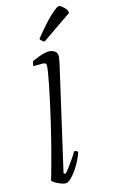

<svg xmlns="http://www.w3.org/2000/svg" viewBox="-154 -1107 700 1165"><g transform="rotate(-15 196.5 -525.0)"><path d="M107 0Q95 0 76.5 -7Q58 -14 42.5 -23.5Q27 -33 24 -39Q29 -55 36 -79.5Q43 -104 52 -137Q61 -170 71 -208Q81 -246 91 -286Q104 -338 117 -393.5Q130 -449 141.5 -502.5Q153 -556 162 -601Q171 -646 176 -677.5Q181 -709 181 -721Q181 -731 175 -734.5Q169 -738 159 -738H100Q100 -744 102.5 -754Q105 -764 107 -768Q125 -776 144 -783.5Q163 -791 181 -795.5Q199 -800 213 -800Q233 -800 249 -789.5Q265 -779 265 -757Q265 -754 262 -734.5Q259 -715 253 -691L109 -63L119 -56Q129 -65 145 -86Q161 -107 178 -131.5Q195 -156 205 -175Q213 -175 219.5 -172Q226 -169 228 -164Q222 -143 208 -115Q194 -87 176 -61Q158 -35 139.5 -17.5Q121 0 107 0ZM204 -864Q197 -867 188.5 -875Q180 -883 179 -888Q217 -936 250.5 -972.5Q284 -1009 309 -1029.5Q334 -1050 343 -1050Q350 -1050 361.5 -1041.5Q373 -1033 383 -1020Q393 -1007 393 -994Z"/></g></svg>

Font: Texturina 12pt ExtraLight
Style: Italic
Weight: 250
Italic angle: -11°
Designer: Guillermo Torres Carreño
Foundry: Omnibus-Type
Version: Version 1.002